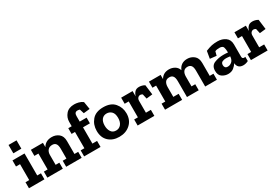

<svg xmlns="http://www.w3.org/2000/svg" viewBox="65 -1682 3887 2676"><g transform="rotate(-30 2008.0 -344.0)"><path d="M87 -531V-665H216V-531ZM281 0H32V-97H92V-353H27V-451H221V-97H281Z M880 0H631V-97H691V-254Q691 -312 671.5 -337Q652 -362 614 -362Q568 -362 543 -333.5Q518 -305 517 -259V-97H577V0H328V-97H388V-353H323V-451H517V-382Q562 -460 662 -460Q726 -460 773 -422Q820 -384 820 -304V-97H880Z M1161 -698Q1192 -698 1229 -689Q1266 -680 1297 -657L1317 -535L1217 -524L1195 -595Q1174 -601 1159 -601Q1109 -601 1109 -541V-451H1220V-359H1109V-97H1184V0H920V-97H980V-359H925V-451H980V-520Q980 -590 1026 -644Q1072 -698 1161 -698Z M1732 -225Q1732 -118 1662 -54Q1592 10 1484 10Q1380 10 1314.5 -50.5Q1249 -111 1249 -220Q1249 -319 1309 -390Q1369 -461 1491 -461Q1613 -461 1672.5 -390.5Q1732 -320 1732 -225ZM1599 -229Q1599 -298 1567 -330Q1535 -362 1489 -362Q1439 -362 1410.5 -326.5Q1382 -291 1382 -227Q1382 -169 1408.5 -129Q1435 -89 1488 -89Q1538 -89 1568.5 -126.5Q1599 -164 1599 -229Z M2066 -457Q2085 -457 2108.5 -451.5Q2132 -446 2155 -432L2175 -274L2077 -263L2060 -340Q2040 -352 2025 -352Q2003 -352 1986.5 -335Q1970 -318 1970 -285V-97H2050V0H1781V-97H1841V-353H1776V-451H1960V-365Q1971 -404 1995.5 -430.5Q2020 -457 2066 -457Z M3057 0H2868V-254Q2868 -312 2848.5 -337Q2829 -362 2791 -362Q2745 -362 2724.5 -332Q2704 -302 2704 -255V-97H2764V0H2575V-254Q2575 -312 2555.5 -337Q2536 -362 2498 -362Q2451 -362 2431 -332Q2411 -302 2411 -255V-97H2497V0H2222V-97H2282V-353H2223V-451H2411V-383Q2454 -460 2548 -460Q2597 -460 2638 -436Q2679 -412 2695 -363Q2735 -460 2842 -460Q2903 -460 2950 -422Q2997 -384 2997 -304V-97H3057Z M3137 -419Q3196 -443 3235.5 -451.5Q3275 -460 3330 -460Q3403 -460 3456 -422Q3509 -384 3509 -307V-111Q3509 -76 3540 -76Q3549 -76 3559 -79L3560 -11Q3521 10 3479 10Q3390 10 3380 -79V-80Q3361 -46 3325.5 -18Q3290 10 3235 10Q3186 10 3141 -19Q3096 -48 3096 -119Q3096 -202 3162.5 -229Q3229 -256 3306 -256Q3349 -256 3380 -252V-267Q3380 -302 3370.5 -335Q3361 -368 3306 -368Q3286 -368 3269.5 -365.5Q3253 -363 3237 -355L3220 -291L3117 -302ZM3380 -184V-190Q3364 -192 3347.5 -194Q3331 -196 3315 -196Q3281 -196 3255 -183.5Q3229 -171 3229 -134Q3229 -112 3241 -97Q3253 -82 3282 -82Q3316 -82 3345.5 -106.5Q3375 -131 3380 -184Z M3889 -457Q3908 -457 3931.5 -451.5Q3955 -446 3978 -432L3998 -274L3900 -263L3883 -340Q3863 -352 3848 -352Q3826 -352 3809.5 -335Q3793 -318 3793 -285V-97H3873V0H3604V-97H3664V-353H3599V-451H3783V-365Q3794 -404 3818.5 -430.5Q3843 -457 3889 -457Z"/></g></svg>

Font: Zilla Slab Bold
Style: Bold
Weight: 700
Designer: Typotheque.com
Foundry: Typotheque type foundry
Version: Version 1.1; 2017; ttfautohint (v1.6)